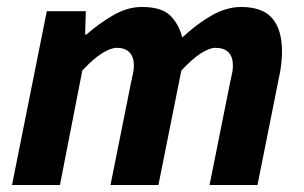

<svg xmlns="http://www.w3.org/2000/svg" viewBox="-20 -528 867 548"><path d="M14.3 0 113.6 -496.1H225L222.9 -429.7H226.9Q262.9 -461.2 303.4 -484.7Q343.8 -508.1 385.2 -508.1Q440.3 -508.1 465.2 -484.2Q490.1 -460.3 500.2 -421Q541.3 -459.4 583.9 -483.8Q626.5 -508.1 667.9 -508.1Q729.6 -508.1 757.2 -475.6Q784.9 -443.1 784.9 -380.6Q784.9 -364.2 782.9 -346.4Q781 -328.5 776.9 -310L714.9 0H578.1L636.8 -292.8Q640.2 -308.4 642.5 -319.3Q644.8 -330.3 644.8 -340.3Q644.8 -365.9 632.1 -378.7Q619.5 -391.5 594.7 -391.5Q578.1 -391.5 553.6 -376Q529.1 -360.4 497.6 -326.7L432.2 0H295.4L354.1 -292.8Q357.4 -308.4 359.8 -319.3Q362.1 -330.3 362.1 -340.3Q362.1 -365.9 349.4 -378.7Q336.8 -391.5 313.6 -391.5Q296.2 -391.5 271.3 -376Q246.4 -360.4 214.9 -326.7L151.1 0Z"/></svg>

Font: Source Sans Variable
Style: Italic
Weight: 200
Italic angle: -11°
Designer: Paul D. Hunt
Foundry: Adobe Systems Incorporated
Version: Version 3.006;hotconv 1.0.111;makeotfexe 2.5.65597